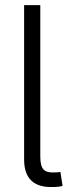

<svg xmlns="http://www.w3.org/2000/svg" viewBox="-20 -748 284 770"><path d="M194.3 2Q135.7 4.4 106.2 -23.2Q76.7 -50.8 76.7 -108.4V-727.5H141.6V-120.1Q141.6 -81.5 155 -67.9Q168.5 -54.2 200.2 -56.6Q208 -56.6 212.6 -57.1Q217.3 -57.6 222.2 -58.6L231 -2.4Q224.1 -0.5 214.4 0.7Q204.6 2 194.3 2Z"/></svg>

Font: Inter 20pt Light
Style: Regular
Weight: 300
Version: Version 4.001;git-66647c0bb